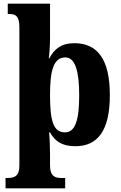

<svg xmlns="http://www.w3.org/2000/svg" viewBox="-20 -780 656 1040"><path d="M10 240H333V184H312C276 184 251 173 251 116V58C251 16 249 -37 246 -63H251C278 -14 317 12 388 12C509 12 575 -72 575 -265C575 -460 507 -546 383 -546C311 -546 274 -514 247 -464H244C248 -486 251 -540 251 -575V-760H22V-704H30C63 -704 85 -695 85 -633V118C85 173 59 184 23 184H10ZM332 -63C268 -63 251 -127 251 -266C251 -393 268 -469 334 -469C387 -469 409 -395 409 -264C409 -128 387 -63 332 -63Z"/></svg>

Font: Noto Serif Lao SemiCondensed ExtraBold
Style: Regular
Weight: 800
Width: 4
Designer: Monotype Design Team
Foundry: Monotype Imaging Inc.
Version: Version 2.003